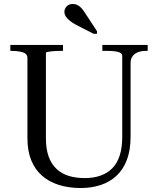

<svg xmlns="http://www.w3.org/2000/svg" viewBox="-20 -936 795 966"><path d="M211 -241Q211 -187 224.5 -149Q238 -111 264 -86.5Q290 -62 326 -51Q362 -40 407 -40Q451 -40 486 -52.5Q521 -65 545.5 -90Q570 -115 582.5 -154.5Q595 -194 595 -248V-655Q595 -662 590.5 -666.5Q586 -671 576.5 -674Q567 -677 552.5 -678.5Q538 -680 518 -680H495V-710H723V-680H712Q693 -680 676 -674Q659 -668 648 -654.5Q637 -641 637 -618V-248Q637 -181 618.5 -132Q600 -83 566 -51.5Q532 -20 486 -5Q440 10 386 10Q326 10 276.5 -5.5Q227 -21 191.5 -52Q156 -83 137 -130Q118 -177 118 -240V-644Q118 -666 94 -673Q70 -680 38 -680H32V-710H297V-680H288Q275 -680 261.5 -679.5Q248 -679 236.5 -677.5Q225 -676 218 -674.5Q211 -673 211 -670ZM407 -872Q398 -887 388.5 -896.5Q379 -906 369 -911Q359 -916 346 -916Q327 -916 315.5 -904Q304 -892 304 -877Q304 -864 311.5 -852.5Q319 -841 332.5 -830.5Q346 -820 363 -811L451 -766H468V-779Z"/></svg>

Font: Roboto Serif 144pt
Style: Regular
Weight: 400
Version: Version 1.008